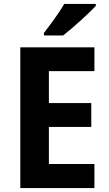

<svg xmlns="http://www.w3.org/2000/svg" viewBox="-20 -1047 554 974"><path d="M466 -1017V-1027H306C280 -982 236 -923 203 -880V-867H300C349 -905 432 -980 466 -1017ZM459 -93V-215H228V-403H443V-524H228V-686H459V-807H83V-93Z"/></svg>

Font: Noto Sans Kannada UI SemiCondensed
Style: Bold
Weight: 700
Width: 4
Designer: Jelle Bosma - Monotype Design Team
Foundry: Monotype Imaging Inc.
Version: Version 2.005